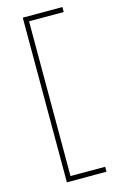

<svg xmlns="http://www.w3.org/2000/svg" viewBox="-126 -736 580 936"><g transform="rotate(-15 163.5 -267.5)"><path d="M90 148V-683H290V-658H115V123H290V148Z"/></g></svg>

Font: Noto Sans Syriac Western Thin
Style: Regular
Weight: 100
Designer: Patrick Giasson and the Monotype Design Team
Foundry: Monotype Imaging Inc.
Version: Version 3.000; ttfautohint (v1.8.4.7-5d5b)